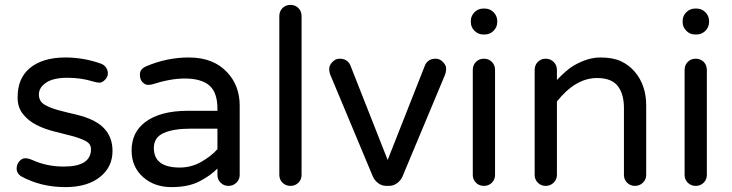

<svg xmlns="http://www.w3.org/2000/svg" viewBox="-20 -755 2993 785"><path d="M241 -74Q352 -74 352 -145Q352 -167 330 -178.5Q308 -190 274.5 -199Q241 -208 202 -217.5Q163 -227 129.5 -244Q96 -261 74 -288.5Q52 -316 52 -356Q52 -396 64 -425Q76 -454 100 -475Q153 -520 247 -520Q322 -520 392 -495Q406 -490 413.5 -479Q421 -468 421 -454.5Q421 -441 409.5 -429Q398 -417 387 -417Q376 -417 360 -422Q312 -437 255 -437Q198 -437 168.5 -417Q139 -397 139 -369Q139 -341 161.5 -327.5Q184 -314 217 -305Q250 -296 289.5 -287Q329 -278 362 -262Q440 -222 440 -138Q440 -74 392 -34Q340 10 247 10Q146 10 65 -35Q48 -47 48 -65Q48 -83 59 -95.5Q70 -108 83 -108Q96 -108 114 -100Q172 -74 241 -74Z M578 -484Q662 -520 752 -520Q854 -520 910 -458Q960 -404 960 -323V-40Q960 -21 946.5 -8Q933 5 914 5Q895 5 882 -8Q869 -21 869 -40V-66Q842 -38 796.5 -14Q751 10 681 10Q612 10 566 -30Q518 -72 518 -140Q518 -214 574 -256Q635 -302 748 -302H869V-310Q869 -377 836 -405.5Q803 -434 735 -434Q677 -434 602 -410Q594 -408 584 -408Q574 -408 563 -418.5Q552 -429 552 -451Q552 -473 578 -484ZM609 -150Q609 -70 715 -70Q762 -70 802.5 -93Q843 -116 869 -145V-229H760Q689 -229 649 -211Q609 -193 609 -150Z M1213 -689V-40Q1213 -21 1200 -8Q1187 5 1167.5 5Q1148 5 1135 -8Q1122 -21 1122 -40V-689Q1122 -709 1135 -722Q1148 -735 1167.5 -735Q1187 -735 1200 -722Q1213 -709 1213 -689Z M1718 -489Q1730 -515 1762 -515Q1778 -515 1791 -501.5Q1804 -488 1804 -476Q1804 -460 1799 -448L1625 -32Q1618 -17 1603.5 -6Q1589 5 1570 5H1560Q1541 5 1526.5 -6Q1512 -17 1505 -32L1331 -448Q1326 -460 1326 -474Q1326 -488 1339 -501.5Q1352 -515 1368 -515Q1400 -515 1412 -489L1565 -101Z M2004 -469V-40Q2004 -21 1991 -8Q1978 5 1958.5 5Q1939 5 1926 -8Q1913 -21 1913 -40V-469Q1913 -489 1926 -502Q1939 -515 1958.5 -515Q1978 -515 1991 -502Q2004 -489 2004 -469ZM2013 -665Q2013 -644 1998 -629Q1983 -614 1962 -614H1956Q1935 -614 1920 -629Q1905 -644 1905 -665V-669Q1905 -690 1920 -705Q1935 -720 1956 -720H1962Q1983 -720 1998 -705Q2013 -690 2013 -669Z M2421 -436Q2333 -436 2257 -340V-40Q2257 -21 2243.5 -8Q2230 5 2211 5Q2192 5 2179 -8Q2166 -21 2166 -40V-469Q2166 -489 2179 -502Q2192 -515 2211 -515Q2230 -515 2243.5 -502Q2257 -489 2257 -469V-428Q2297 -470 2326 -487Q2383 -520 2434.5 -520Q2486 -520 2519 -504.5Q2552 -489 2575 -462Q2622 -407 2622 -324V-40Q2622 -21 2608.5 -8Q2595 5 2576 5Q2557 5 2544 -8Q2531 -21 2531 -40V-314Q2531 -371 2505.5 -403.5Q2480 -436 2421 -436Z M2870 -469V-40Q2870 -21 2857 -8Q2844 5 2824.5 5Q2805 5 2792 -8Q2779 -21 2779 -40V-469Q2779 -489 2792 -502Q2805 -515 2824.5 -515Q2844 -515 2857 -502Q2870 -489 2870 -469ZM2879 -665Q2879 -644 2864 -629Q2849 -614 2828 -614H2822Q2801 -614 2786 -629Q2771 -644 2771 -665V-669Q2771 -690 2786 -705Q2801 -720 2822 -720H2828Q2849 -720 2864 -705Q2879 -690 2879 -669Z"/></svg>

Font: Varela Round
Style: Regular
Weight: 400
Designer: Joe Prince
Foundry: Joe Prince
Version: Version 1.000